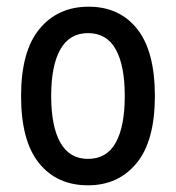

<svg xmlns="http://www.w3.org/2000/svg" viewBox="-20 -544 526 574"><path d="M43 -257Q43 -391 98 -457.5Q153 -524 245 -524Q337 -524 390 -457.5Q443 -391 443 -257Q443 -123 388.5 -56.5Q334 10 243 10Q150 10 96.5 -56.5Q43 -123 43 -257ZM133 -257Q133 -166 160.5 -117.5Q188 -69 243 -69Q299 -69 326 -117.5Q353 -166 353 -257Q353 -348 326 -396.5Q299 -445 243 -445Q188 -445 160.5 -396.5Q133 -348 133 -257Z"/></svg>

Font: Radio Canada Condensed
Style: Regular
Weight: 400
Width: 3
Designer: Charles Daoud, Etienne Aubert Bonn, Alexandre Saumier Demers, Jacques Le Bailly
Foundry: Radio-Canada
Version: Version 2.104; ttfautohint (v1.8.4.7-5d5b);gftools[0.9.28.de